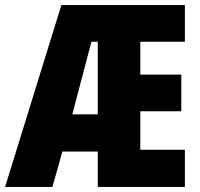

<svg xmlns="http://www.w3.org/2000/svg" viewBox="-25 -800 786 754"><path d="M701 -66H359V-205H220L181 -66H-5L216 -780H701V-636H526V-507H687V-363H526V-212H701ZM259 -351H359V-636H334Z"/></svg>

Font: Noto Sans Malayalam UI ExtraCondensed Black
Style: Regular
Weight: 900
Width: 2
Designer: Jelle Bosma - Monotype Design Team
Foundry: Monotype Imaging Inc.
Version: Version 2.104; ttfautohint (v1.8.4.7-5d5b)